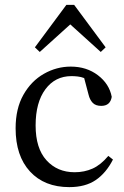

<svg xmlns="http://www.w3.org/2000/svg" viewBox="-20 -754 510 787"><path d="M264 13Q162 13 103 -51Q44 -115 44 -228Q44 -309 76 -365.5Q108 -422 160 -451.5Q212 -481 270 -481Q335 -481 381.5 -445.5Q428 -410 438 -357Q432 -320 395 -320Q372 -320 360 -332.5Q348 -345 343 -366L325 -434Q312 -439 298.5 -440.5Q285 -442 273 -442Q206 -442 166 -388Q126 -334 126 -240Q126 -146 170.5 -97Q215 -48 286 -48Q326 -48 359.5 -63Q393 -78 424 -115L443 -100Q415 -45 372.5 -16Q330 13 264 13ZM393 -541 268 -654 143 -541 123 -560 252 -734H284L413 -560Z"/></svg>

Font: Source Serif 4 Subhead
Style: Regular
Weight: 400
Designer: Frank Grießhammer
Foundry: Adobe Systems Incorporated
Version: Version 4.004;hotconv 1.0.117;makeotfexe 2.5.65602